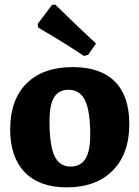

<svg xmlns="http://www.w3.org/2000/svg" viewBox="-20 -801 603 830"><path d="M24 -241Q24 -370 95 -440.5Q166 -511 295 -511Q414 -511 476.5 -448.5Q539 -386 539 -265Q539 -136 467 -63.5Q395 9 268 9Q151 9 87.5 -56Q24 -121 24 -241ZM370 -218Q370 -322 347.5 -367.5Q325 -413 276 -413Q234 -413 214 -380.5Q194 -348 194 -277Q194 -173 215.5 -127Q237 -81 285 -81Q328 -81 349 -114Q370 -147 370 -218ZM145 -682 143 -698 205 -780 219 -781Q234 -766 287.5 -714.5Q341 -663 395 -613L361 -564L343 -559Q282 -600 222 -636Q162 -672 145 -682Z"/></svg>

Font: Alegreya SC ExtraBold
Style: Regular
Weight: 800
Designer: Juan Pablo del Peral
Foundry: Huerta Tipografica
Version: Version 2.007; ttfautohint (v1.6)